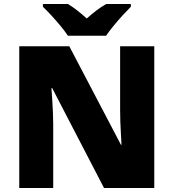

<svg xmlns="http://www.w3.org/2000/svg" viewBox="-20 -947 874 967"><path d="M757 0H504L243 -503H239Q241 -480 243 -447.5Q245 -415 246.5 -382Q248 -349 248 -322V0H77V-714H329L589 -218H592Q591 -241 589 -272Q587 -303 586 -335Q585 -367 585 -391V-714H757ZM322 -767Q307 -790 284.5 -817Q262 -844 238.5 -869.5Q215 -895 196 -913V-927H322Q348 -911 369.5 -894Q391 -877 417 -854Q443 -877 466 -894.5Q489 -912 515 -927H639V-913Q622 -896 598.5 -870.5Q575 -845 552.5 -817.5Q530 -790 514 -767Z"/></svg>

Font: Noto Sans Myanmar Black
Style: Regular
Weight: 900
Designer: Monotype Design Team
Foundry: Monotype Imaging Inc.
Version: Version 2.107; ttfautohint (v1.8.4.7-5d5b)